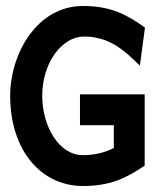

<svg xmlns="http://www.w3.org/2000/svg" viewBox="-20 -610 522 641"><path d="M14 -290C14 -108 117 11 257 11C352 11 405 -18 463 -57V-295H247V-192H360V-116C333 -102 299 -92 257 -92C175 -92 121 -191 121 -290C121 -402 188 -488 260 -488C334 -488 382 -453 426 -411L447 -391L464 -518C406 -559 353 -590 257 -590C103 -590 14 -430 14 -290Z"/></svg>

Font: Charger Sport
Style: BlkNrw
Weight: 900
Designer: Jasper
Foundry: Cannot Into Space Fonts
Version: Version 1.1